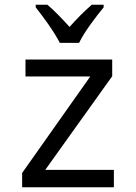

<svg xmlns="http://www.w3.org/2000/svg" viewBox="-20 -786 570 806"><path d="M231 -606H312C334 -652 382 -715 415 -755V-766H365C330 -735 306 -711 272 -673C241 -707 207 -743 179 -766H130V-755C165 -711 209 -650 231 -606ZM73 0H458V-73H170L451 -466V-536H87V-465H359L73 -60Z"/></svg>

Font: Noto Sans Mono Condensed
Style: Regular
Weight: 400
Width: 3
Designer: Monotype Design Team
Foundry: Monotype Imaging Inc.
Version: Version 2.014